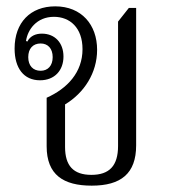

<svg xmlns="http://www.w3.org/2000/svg" viewBox="-20 -575 540 605"><path d="M269 10C361 10 409 -28 409 -117V-550H386L352 -507V-115C352 -52 324 -24 268 -24C211 -24 185 -53 185 -112V-246C245 -282 286 -345 286 -418C286 -497 237 -555 154 -555C76 -555 26 -504 26 -422C26 -360 55 -322 106 -322C152 -322 180 -353 180 -397C180 -440 153 -469 112 -469C94 -469 76 -463 66 -444L62 -446C67 -481 95 -522 150 -522C200 -522 240 -488 240 -420C240 -347 192 -296 127 -267V-114C127 -24 180 10 269 10ZM108 -352C84 -352 69 -368 69 -395C69 -422 84 -438 108 -438C131 -438 146 -422 146 -395C146 -368 131 -352 108 -352Z"/></svg>

Font: Noto Serif Thai SemiCondensed Light
Style: Regular
Weight: 300
Width: 4
Designer: Monotype Design Team
Foundry: Monotype Imaging Inc.
Version: Version 2.002